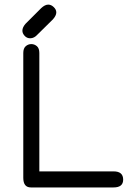

<svg xmlns="http://www.w3.org/2000/svg" viewBox="-20 -821 581 841"><path d="M115.2 0H477.5C505.5 0 519.5 -11.4 519.5 -34.2C519.5 -58.3 505.5 -70.3 477.5 -70.3H152.3V-588.9C152.3 -602.5 148.8 -612.5 141.6 -618.7C134.4 -624.8 126.3 -627.9 117.2 -627.9C108.1 -627.9 99.9 -624.8 92.8 -618.7C85.6 -612.5 82 -602.5 82 -588.9V-42C82 -14 93.1 0 115.2 0ZM191.4 -800.8C181.6 -800.8 171.2 -795.6 160.2 -785.2L91.8 -716.8C82.7 -706.4 78.1 -696.3 78.1 -686.5C78.1 -678.7 81.4 -671.2 87.9 -664.1C94.4 -656.9 102.5 -653.3 112.3 -653.3C124 -653.3 134.8 -658.9 144.5 -669.9L211.9 -736.3C221.7 -747.4 226.6 -757.5 226.6 -766.6C226.6 -775.1 222.8 -782.9 215.3 -790C207.8 -797.2 199.9 -800.8 191.4 -800.8Z"/></svg>

Font: Jura
Style: DemiBold
Weight: 600
Version: Version 2.5.1